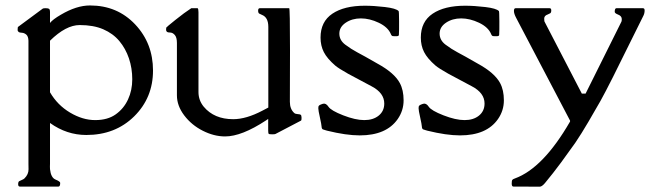

<svg xmlns="http://www.w3.org/2000/svg" viewBox="-20 -496 2439 718"><path d="M45.9 -383.8 46.4 -392.6Q46.4 -395 49.1 -396.7Q51.8 -398.4 52.2 -398.9L140.1 -463.9Q142.1 -465.3 150.9 -465.3Q159.7 -465.3 163.3 -463.1Q167 -460.9 167 -450.2V-410.2Q177.2 -423.3 207.5 -440.9Q266.1 -475.6 316.4 -475.6Q418.5 -475.6 485.4 -404.8Q552.2 -334 552.2 -232.2Q552.2 -130.4 481.7 -60.8Q411.1 8.8 302.7 8.8Q229.5 8.8 167 -36.1V116.2Q167 118.7 166.7 126.7Q166.5 134.8 167 136.7Q170.4 168.5 187.7 175.5Q205.1 182.6 205.1 188Q205.1 201.7 198.7 201.7H54.2Q47.9 201.7 47.9 192.9Q47.9 184.1 51.8 181.6Q55.7 179.2 62 176.8Q68.4 174.3 71.8 170.9Q86.9 155.8 86.7 137Q86.4 118.2 86.4 116.2V-343.8Q85.9 -359.9 78.4 -366.5Q70.8 -373 62 -373.5Q53.2 -374 50.3 -376Q45.9 -379.4 45.9 -383.8ZM167 -343.8V-150.9Q194.8 -103 241.9 -75Q289.1 -46.9 335.9 -46.9Q382.8 -46.9 412.8 -68.4Q442.9 -89.8 458.7 -124Q474.6 -158.2 474.6 -199.5Q474.6 -240.7 462.2 -277.6Q449.7 -314.5 426.3 -342.5Q402.8 -370.6 366.2 -386.5Q329.6 -402.3 278.1 -402.3Q226.6 -402.3 167 -343.8Z M601.1 -383.8 601.6 -392.6Q601.6 -394 636 -421.6Q670.4 -449.2 695.3 -465.3H719.2Q722.2 -462.4 722.2 -450.2V-151.9Q722.2 -121.1 741.7 -97.2Q780.8 -50.3 852.1 -50.3Q900.9 -50.3 961.9 -82.5L983.4 -93.8V-395.5Q983.4 -431.2 959.5 -440.4Q953.1 -442.9 949.2 -445.3Q945.3 -447.8 945.3 -456.5Q945.3 -465.3 951.7 -465.3H1061.5Q1064.5 -465.3 1064.5 -306.6L1064 -115.2Q1064 -87.9 1080.6 -73.2Q1084.5 -69.8 1093.3 -69.3Q1102.1 -68.8 1104.7 -66.7Q1107.4 -64.5 1107.7 -55.4Q1107.9 -46.4 1105.5 -44.9L1010.3 4.9Q1008.3 6.3 997.6 6.3Q986.8 6.3 984.9 4.4Q982.9 2.4 982.9 -8.8V-51.3Q982.4 -51.3 975.1 -45.9Q883.8 14.2 821.8 14.2Q780.3 14.2 738.3 -7.1Q696.3 -28.3 668.9 -64.5Q641.6 -100.6 641.6 -139.6V-335.4Q641.6 -356 633.8 -365Q626 -374 616.7 -374.3Q607.4 -374.5 605 -376.5Q601.1 -379.4 601.1 -383.8Z M1471.7 -365.7Q1471.7 -360.4 1461.9 -360.6Q1452.1 -360.8 1450.2 -360.8Q1444.3 -360.8 1441.4 -369.1Q1430.7 -394.5 1396.5 -410.9Q1362.3 -427.2 1329.6 -427.2Q1296.9 -427.2 1272.9 -411.1Q1249 -395 1249 -370.4Q1249 -345.7 1271 -329.1Q1293 -312.5 1315.7 -300.5Q1338.4 -288.6 1345.7 -284.2L1392.1 -257.8Q1454.6 -223.6 1475.1 -185.5Q1489.3 -159.2 1489.3 -120.8Q1489.3 -82.5 1467.3 -50.8Q1424.8 10.3 1325.2 10.3Q1274.4 10.3 1203.1 -7.3Q1201.2 -8.3 1196.3 -9.3Q1191.4 -10.3 1187.3 -12.2Q1183.1 -14.2 1182.6 -22.5Q1182.1 -30.8 1176.3 -56.9Q1170.4 -83 1170.4 -90.3Q1170.4 -97.7 1171.6 -99.4Q1172.9 -101.1 1174.3 -102.3Q1175.8 -103.5 1178.7 -104.7Q1181.6 -106 1183.1 -106.4Q1184.6 -106.9 1187.5 -107.9Q1198.7 -111.3 1208.3 -96.9Q1217.8 -82.5 1263.4 -64.7Q1309.1 -46.9 1342.3 -46.9Q1375.5 -46.9 1396.2 -63.7Q1417 -80.6 1417 -108.9Q1417 -148.4 1369.6 -173.3L1281.7 -220.2Q1246.1 -240.2 1233.4 -251Q1203.1 -277.3 1190.9 -301.3Q1178.7 -325.2 1178.7 -355.5Q1178.7 -415 1222.9 -444.8Q1267.1 -474.6 1344.2 -474.6Q1378.4 -474.6 1419.7 -469.7Q1460.9 -464.8 1470.7 -454.6Q1472.2 -453.1 1472.4 -417.5Q1472.7 -381.8 1471.7 -365.7Z M1846.7 -365.7Q1846.7 -360.4 1836.9 -360.6Q1827.1 -360.8 1825.2 -360.8Q1819.3 -360.8 1816.4 -369.1Q1805.7 -394.5 1771.5 -410.9Q1737.3 -427.2 1704.6 -427.2Q1671.9 -427.2 1647.9 -411.1Q1624 -395 1624 -370.4Q1624 -345.7 1646 -329.1Q1668 -312.5 1690.7 -300.5Q1713.4 -288.6 1720.7 -284.2L1767.1 -257.8Q1829.6 -223.6 1850.1 -185.5Q1864.3 -159.2 1864.3 -120.8Q1864.3 -82.5 1842.3 -50.8Q1799.8 10.3 1700.2 10.3Q1649.4 10.3 1578.1 -7.3Q1576.2 -8.3 1571.3 -9.3Q1566.4 -10.3 1562.3 -12.2Q1558.1 -14.2 1557.6 -22.5Q1557.1 -30.8 1551.3 -56.9Q1545.4 -83 1545.4 -90.3Q1545.4 -97.7 1546.6 -99.4Q1547.9 -101.1 1549.3 -102.3Q1550.8 -103.5 1553.7 -104.7Q1556.6 -106 1558.1 -106.4Q1559.6 -106.9 1562.5 -107.9Q1573.7 -111.3 1583.3 -96.9Q1592.8 -82.5 1638.4 -64.7Q1684.1 -46.9 1717.3 -46.9Q1750.5 -46.9 1771.2 -63.7Q1792 -80.6 1792 -108.9Q1792 -148.4 1744.6 -173.3L1656.7 -220.2Q1621.1 -240.2 1608.4 -251Q1578.1 -277.3 1565.9 -301.3Q1553.7 -325.2 1553.7 -355.5Q1553.7 -415 1597.9 -444.8Q1642.1 -474.6 1719.2 -474.6Q1753.4 -474.6 1794.7 -469.7Q1835.9 -464.8 1845.7 -454.6Q1847.2 -453.1 1847.4 -417.5Q1847.7 -381.8 1846.7 -365.7Z M1899.9 201.7Q1893.6 201.7 1893.6 190.7Q1893.6 179.7 1895.8 176.8Q1897.9 173.8 1905.3 171.4Q2011.2 132.8 2111.8 -41.5V-44.9L1910.2 -429.2Q1901.9 -444.8 1901.9 -455.1Q1901.9 -465.3 1908.2 -465.3H2035.2Q2041.5 -465.3 2041.5 -457Q2041.5 -448.7 2037.4 -446.3Q2033.2 -443.8 2028.3 -441.9Q2015.1 -437.5 2015.1 -426.5Q2015.1 -415.5 2017.1 -413.6L2155.8 -146H2169.9L2303.2 -413.6Q2305.2 -415.5 2305.2 -424.3Q2305.2 -436 2292 -441.2Q2278.8 -446.3 2278.8 -451.7Q2278.8 -465.3 2285.2 -465.3H2384.3Q2390.6 -465.3 2390.6 -457Q2390.6 -446.3 2386.2 -437.5L2271.5 -206.5Q2243.2 -150.4 2225.6 -118.7L2180.7 -41Q2153.8 4.9 2130.9 38.6L2078.1 111.8Q2048.8 151.4 2017.6 189Q2006.3 202.1 1998.5 202.1Z"/></svg>

Font: Della Respira
Style: Regular
Weight: 500
Version: Version 0.201